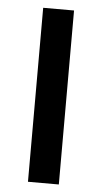

<svg xmlns="http://www.w3.org/2000/svg" viewBox="-50 -687 381 719"><g transform="rotate(5 141.0 -327.0)"><path d="M83 0V-654H199V0Z"/></g></svg>

Font: Giro Semibold
Style: Regular
Weight: 600
Designer: Paul D. Hunt
Foundry: Adobe Systems Incorporated
Version: Version 1.000;PS 1.0;hotconv 1.0.88;makeotf.lib2.5.647800